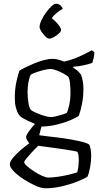

<svg xmlns="http://www.w3.org/2000/svg" viewBox="-20 -818 539 1038"><path d="M225 200Q205 200 173.5 186.5Q142 173 109.5 152Q77 131 55 109Q33 87 33 70Q33 56 50 35.5Q67 15 91 -6Q115 -27 138 -43Q134 -49 127.5 -59Q121 -69 121 -77Q121 -87 137.5 -109.5Q154 -132 169 -148Q127 -166 107.5 -177Q88 -188 82 -198Q72 -213 66 -236Q60 -259 60 -288Q60 -335 68.5 -375Q77 -415 85 -436Q94 -442 115 -452.5Q136 -463 162 -474Q188 -485 215.5 -492.5Q243 -500 266 -500Q279 -500 299 -494.5Q319 -489 326 -485Q352 -490 381 -501Q410 -512 435 -524.5Q460 -537 476 -546L490 -536Q490 -519 486 -503Q482 -487 479 -478Q435 -462 376 -457V-452Q386 -446 396 -438Q406 -430 417 -416Q431 -383 431 -337Q431 -296 423.5 -257.5Q416 -219 406 -192Q393 -182 360 -168Q327 -154 285.5 -144Q244 -134 204 -134L192 -87Q202 -85 229.5 -82Q257 -79 293.5 -74.5Q330 -70 366 -63.5Q402 -57 429 -50Q456 -43 464 -34Q473 -8 473 24Q473 55 467 87Q461 119 453 137Q437 148 399.5 163Q362 178 315.5 189Q269 200 225 200ZM255 -185Q266 -185 284.5 -189.5Q303 -194 319.5 -199.5Q336 -205 341 -208Q349 -224 355 -253Q361 -282 361 -312Q361 -343 358.5 -367.5Q356 -392 349 -403Q342 -410 324 -420Q306 -430 286 -437.5Q266 -445 253 -445Q239 -445 217 -439.5Q195 -434 175 -427Q155 -420 146 -414Q138 -398 133.5 -372Q129 -346 129 -321Q129 -288 134 -260.5Q139 -233 146 -225Q151 -219 172 -209.5Q193 -200 217 -192.5Q241 -185 255 -185ZM241 142Q260 142 290 138Q320 134 349.5 127Q379 120 397 114Q401 104 403.5 82.5Q406 61 406 47Q406 36 404.5 23.5Q403 11 399 4Q397 1 376.5 -2.5Q356 -6 327 -10.5Q298 -15 268 -19Q238 -23 215.5 -26Q193 -29 187 -30Q170 -14 152.5 5Q135 24 123 38.5Q111 53 111 59Q111 67 126.5 80.5Q142 94 164 108.5Q186 123 207.5 132.5Q229 142 241 142ZM246 -609Q238 -609 225.5 -621Q213 -633 203.5 -648Q194 -663 194 -672Q194 -687 204 -708.5Q214 -730 229 -750.5Q244 -771 258.5 -784.5Q273 -798 283 -798Q297 -798 307.5 -788Q318 -778 319 -770Q304 -763 285.5 -747.5Q267 -732 260 -719Q269 -713 281 -701Q293 -689 301.5 -676.5Q310 -664 310 -656Q310 -648 298.5 -637Q287 -626 271.5 -617.5Q256 -609 246 -609Z"/></svg>

Font: Texturina ExtraLight
Style: Regular
Weight: 200
Designer: Guillermo Torres Carreño
Foundry: Omnibus-Type
Version: Version 1.002; ttfautohint (v1.8.3)